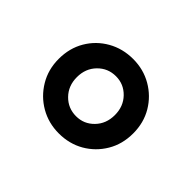

<svg xmlns="http://www.w3.org/2000/svg" viewBox="-81 -930 611 611"><g transform="rotate(45 224.5 -624.5)"><path d="M57 -624Q57 -672.5 79.2 -710.2Q101.5 -748 139.8 -769.8Q178 -791.5 225 -791.5Q271.5 -791.5 309.5 -769.5Q347.5 -747.5 370 -709.8Q392.5 -672 392.5 -624Q392.5 -575.5 370 -537.8Q347.5 -500 309.8 -478.2Q272 -456.5 225 -456.5Q178.5 -456.5 140.5 -478.5Q102.5 -500.5 79.8 -538.5Q57 -576.5 57 -624ZM139 -624Q139 -585 164 -559.5Q189 -534 225 -534Q260.5 -534 285.2 -559.5Q310 -585 310 -624Q310 -663 285.2 -688.5Q260.5 -714 225 -714Q189 -714 164 -688.5Q139 -663 139 -624Z"/></g></svg>

Font: Merriweather Sans
Style: Regular
Weight: 400
Designer: Eben Sorkin
Foundry: Eben Sorkin
Version: Version 1.008; ttfautohint (v1.7.19-72a1) -l 8 -r 50 -G 200 